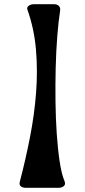

<svg xmlns="http://www.w3.org/2000/svg" viewBox="-20 -890 401 910"><path d="M74 -29Q101 -132 122 -239Q143 -346 151 -450.5Q159 -555 150.5 -654.5Q142 -754 110 -844Q106 -855 116 -862.5Q126 -870 140 -870H237Q251 -870 259 -862Q267 -854 265 -840Q257 -789 251.5 -719Q246 -649 244 -570Q242 -491 243 -409.5Q244 -328 249 -255Q254 -182 263 -123Q272 -64 286 -31Q292 -16 282.5 -8Q273 0 259 0H102Q87 0 78.5 -7Q70 -14 74 -29Z"/></svg>

Font: OpenDyslexic 3
Style: Regular
Weight: 400
Designer: Abelardo Gonzalez
Version: Version 1.000;PS 001.001;hotconv 1.0.56